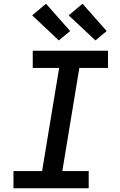

<svg xmlns="http://www.w3.org/2000/svg" viewBox="-20 -1006 640 1026"><path d="M454 0H52V-92H205L296 -643H155V-735H557V-643H404L313 -92H454ZM490 -790 347 -924 421 -986 550 -840ZM294 -790 152 -924 226 -986 355 -840Z"/></svg>

Font: Iosevka Semibold Extended
Style: Italic
Weight: 600
Width: 7
Italic angle: -9°
Monospace: yes
Designer: Belleve Invis
Foundry: Belleve Invis
Version: Version 32.5.0; ttfautohint (v1.8.4)